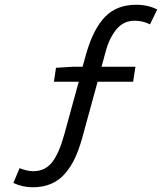

<svg xmlns="http://www.w3.org/2000/svg" viewBox="-20 -688 679 805"><path d="M117.2 97.2Q75.2 97.2 36.1 79.1L62 17.1Q93.8 29.8 119.1 29.8Q168.9 29.8 198.5 -7.8Q228 -45.4 250 -126L310.1 -345.2H206.1L214.8 -403.8L286.1 -408.2H326.2L341.8 -463.9Q371.6 -567.4 420.7 -617.7Q469.7 -668 550.8 -668Q601.6 -668 639.2 -647.9L608.9 -585.9Q579.6 -601.1 543.9 -601.1Q498 -601.1 468 -564.7Q438 -528.3 422.9 -471.2L405.8 -408.2H547.9L538.1 -345.2H389.2L324.2 -107.9Q310.5 -59.6 293.7 -23.9Q276.9 11.7 252.4 40Q228 68.4 194.1 82.8Q160.2 97.2 117.2 97.2Z"/></svg>

Font: Office Code Pro Italic
Style: Regular
Weight: 400
Italic angle: -9°
Designer: Nathan Rutzky & Paul D. Hunt
Foundry: Adobe Systems Incorporated
Version: Version 1.004;PS 001.004;hotconv 1.0.70;makeotf.lib2.5.58329